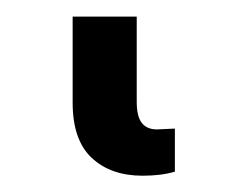

<svg xmlns="http://www.w3.org/2000/svg" viewBox="-20 23 298 231"><path d="M67.4 146.5V43H144.5V145.5Q144.5 163.1 150.6 170.9Q156.7 178.7 168.9 178.7L190.4 177.7V229.5Q174.3 234.4 151.4 234.4Q113.3 234.4 90.3 212.9Q67.4 191.4 67.4 146.5Z"/></svg>

Font: Pretendard GOV Medium
Style: Regular
Weight: 500
Designer: Base glyphs from Inter by Rasmus Andersson; Hangeul glyphs from Noto Sans CJK(Source Han Sans) by Jang Soo-young and Kan
Foundry: Kil Hyung-jin
Version: Version 1.309